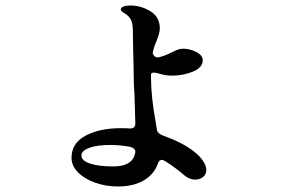

<svg xmlns="http://www.w3.org/2000/svg" viewBox="-20 -640 1040 698"><path d="M730 -22Q730 -6 718 3.5Q706 13 690 13Q669 13 651 -2Q619 -30 579 -55Q571 -59 569 -59Q558 -59 553 -43Q539 -5 501.5 16.5Q464 38 408 38Q366 38 327 24.5Q288 11 264 -13Q240 -37 240 -66Q240 -120 291.5 -147Q343 -174 418 -174Q440 -174 451 -173H454Q472 -173 472 -191L470 -259L469 -294Q466 -335 466 -368Q466 -398 464 -462L463 -526Q463 -553 456.5 -567Q450 -581 434 -591Q427 -595 423 -598.5Q419 -602 419 -606Q420 -613 429.5 -616.5Q439 -620 453 -620Q493 -620 527 -599Q561 -578 561 -536Q561 -521 549 -491Q537 -463 535 -445Q544 -428 558 -432Q572 -435 585.5 -441Q599 -447 603 -449Q623 -459 631 -461Q639 -463 646 -463Q670 -463 693.5 -451Q717 -439 717 -421Q717 -394 681 -379.5Q645 -365 606 -365Q580 -365 553 -374Q543 -376 539 -376Q529 -376 529 -369V-357Q529 -288 547 -190L550 -170Q551 -161 558.5 -155Q566 -149 581 -144Q642 -122 683 -91Q705 -74 717.5 -56Q730 -38 730 -22ZM471 -82 472 -88Q472 -101 454 -106Q418 -113 381 -113Q333 -113 304.5 -102.5Q276 -92 276 -75Q276 -56 307 -45.5Q338 -35 392 -35Q461 -35 471 -82Z"/></svg>

Font: Shippori Mincho B1 ExtraBold
Style: Regular
Weight: 800
Designer: FONTDASU
Foundry: FONTDASU / Google Inc. / but / Adobe
Version: Version 3.110; ttfautohint (v1.8.3)